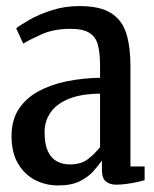

<svg xmlns="http://www.w3.org/2000/svg" viewBox="-20 -584 494 616"><path d="M166.5 11Q126 11 92 -6.8Q58 -24.5 37.5 -59.8Q17 -95 17 -147.5Q17 -198.5 40 -233.8Q63 -269 102.8 -290.8Q142.5 -312.5 193.5 -323Q244.5 -333.5 301 -334.5V-374Q301 -413.5 294.2 -439.5Q287.5 -465.5 267 -478.5Q246.5 -491.5 206 -491.5Q153 -491.5 114.2 -474.2Q75.5 -457 54.5 -444L32 -493Q44 -503 73.5 -520Q103 -537 145 -550.8Q187 -564.5 235 -564.5Q302 -564.5 337.2 -541.5Q372.5 -518.5 385.5 -475.8Q398.5 -433 398.5 -373V-50H444V-6Q434.5 -3 418.5 0.5Q402.5 4 385 6.2Q367.5 8.5 352 8.5Q332.5 8.5 319.8 -1.8Q307 -12 307 -38.5V-69Q296.5 -54 280 -35.2Q263.5 -16.5 236.5 -2.8Q209.5 11 166.5 11ZM203 -56.5Q239 -56.5 260 -72Q281 -87.5 301 -111.5V-283.5Q240.5 -283 201 -267Q161.5 -251 142.2 -223.2Q123 -195.5 123 -159.5Q123 -121.5 133.5 -99Q144 -76.5 162.2 -66.5Q180.5 -56.5 203 -56.5Z"/></svg>

Font: Merriweather 24pt SemiCondensed
Style: Regular
Weight: 400
Width: 4
Designer: Eben Sorkin
Foundry: Eben Sorkin
Version: Version 2.100